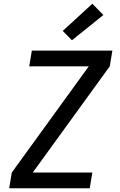

<svg xmlns="http://www.w3.org/2000/svg" viewBox="-20 -1005 640 1025"><path d="M29 0 43 -84 454 -651H136L150 -735H580L566 -651L155 -84H473L459 0ZM364 -790 315 -840 473 -985 532 -925Z"/></svg>

Font: Iosevka Aile Medium
Style: Italic
Weight: 500
Italic angle: -9°
Designer: Belleve Invis
Foundry: Belleve Invis
Version: Version 31.1.0; ttfautohint (v1.8.4)